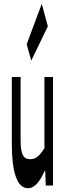

<svg xmlns="http://www.w3.org/2000/svg" viewBox="-20 -973 343 1007"><path d="M126 14C163 14 190 -22 215 -78H217L220 0H258V-569H213V-196C187 -154 167 -138 139 -138C103 -138 88 -161 88 -239V-569H42V-217C42 -75 68 14 126 14ZM120 -741 144 -655 231 -835 199 -953Z"/></svg>

Font: 寒蝉无机体 CompactMedium
Style: Regular
Weight: 500
Width: 3
Designer: ChillTanhei {Warren2060}; 
Source Han Sans {Ryoko NISHIZUKA 西塚涼子 (kana, bopomofo & ideographs); Paul D. Hunt (Latin, Gre
Foundry: ChillType&Adobe
Version: Version 1.000;Glyphs 3.1.1 (3135)